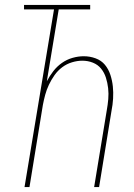

<svg xmlns="http://www.w3.org/2000/svg" viewBox="-20 -755 540 775"><path d="M79 0 198 -717H77V-735H344V-717H217L169 -427Q180 -448 195 -467.5Q210 -487 230 -501Q250 -515 273 -521.5Q296 -528 318 -528Q343 -528 366 -519.5Q389 -511 403.5 -493.5Q418 -476 425.5 -453Q433 -430 435.5 -406Q438 -382 436.5 -357Q435 -332 430 -307L380 0H360L411 -310Q415 -332 417 -354.5Q419 -377 416.5 -399Q414 -421 407.5 -441.5Q401 -462 388 -478Q375 -494 355 -502Q335 -510 312 -510Q292 -510 270.5 -503.5Q249 -497 231 -483.5Q213 -470 200 -451.5Q187 -433 177.5 -413Q168 -393 162.5 -372.5Q157 -352 153 -331L99 0Z"/></svg>

Font: Iosevka SS04 Thin Oblique
Style: Regular
Weight: 100
Italic angle: -9°
Monospace: yes
Designer: Belleve Invis
Foundry: Belleve Invis
Version: Version 19.0.0; ttfautohint (v1.8.4)